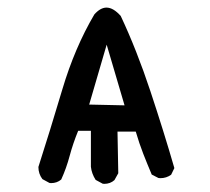

<svg xmlns="http://www.w3.org/2000/svg" viewBox="-20 -478 540 493"><path d="M247.6 -5.9Q263.2 -5.9 273.9 -15.6L283.7 -33.2L281.7 -140.1H328.6Q337.4 -109.9 347.9 -83Q358.4 -56.2 369.6 -29.8L386.7 -21Q389.2 -20.5 391.6 -20.5Q407.2 -20.5 419.4 -29.3L427.7 -46.4Q400.9 -139.2 366 -244.4Q331.1 -349.6 290 -437Q271 -458.5 253.4 -458.5Q237.8 -458.5 222.2 -440.9Q171.9 -355.5 139.9 -248Q107.9 -140.6 78.6 -49.3Q78.6 -31.7 88.9 -18.1L106.9 -8.3Q108.9 -7.8 110.8 -7.8Q126.5 -7.8 137.2 -17.1Q150.4 -45.9 158.9 -77.9Q167.5 -109.9 180.7 -142.1H213.4V-49.8Q215.3 -32.2 225.6 -16.1L243.7 -6.3Q245.6 -5.9 247.6 -5.9ZM253.9 -363.3 299.8 -207.5 209 -209.5Z"/></svg>

Font: Bakudai
Style: Light
Weight: 300
Version: Version 1.48